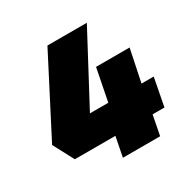

<svg xmlns="http://www.w3.org/2000/svg" viewBox="-157 -848 986 996"><g transform="rotate(-30 335.5 -350.0)"><path d="M618 -118H547L524 0H301L324 -118H81L16 -241L253 -700H489L268 -285H378L416 -478H617L577 -285H650Z"/></g></svg>

Font: REM Black
Style: Italic
Weight: 900
Italic angle: -11°
Designer: Octavio Pardo
Foundry: Ashler Design
Version: Version 1.005;gftools[0.9.28]